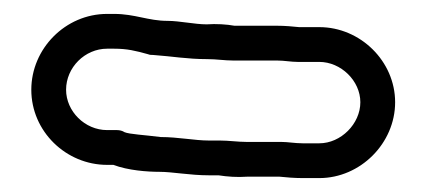

<svg xmlns="http://www.w3.org/2000/svg" viewBox="-20 -410 612 276"><path d="M278 -325C291 -325 303 -323 315 -323H378C389 -323 398 -321 408 -321H439C470 -321 498 -294 498 -263C498 -232 470 -204 439 -204H415C404 -204 394 -206 384 -206H334C322 -206 309 -208 296 -208H280C260 -208 236 -213 211 -213C188 -216 166 -217 159 -220C156 -222 152 -223 148 -223H134C102 -223 75 -250 75 -281C75 -313 102 -340 134 -340H144C163 -340 175 -337 193 -332C195 -331 198 -331 200 -331C228 -329 249 -325 278 -325ZM209 -163C228 -163 253 -158 280 -158H294C307 -156 321 -155 335 -156H382C391 -155 404 -154 415 -154H439C498 -154 548 -204 548 -263C548 -322 498 -371 439 -371H410C401 -372 389 -373 378 -373H317C306 -375 291 -376 277 -375C260 -375 238 -380 221 -380C193 -380 174 -390 144 -390H134C74 -390 25 -340 25 -281C25 -221 75 -173 134 -173H143C164 -165 192 -163 209 -163Z"/></svg>

Font: Blanket
Style: BlkOutline
Weight: 900
Foundry: Cannot Into Space Fonts
Version: Version 0.9